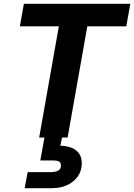

<svg xmlns="http://www.w3.org/2000/svg" viewBox="-20 -720 702 1005"><path d="M185 0 288 -582H84L105 -700H662L641 -582H437L334 0ZM109 265 125 181H245Q270 181 284.5 173Q299 165 299 147Q299 131 289 125.5Q279 120 259 120H191L214 -7H306L296 43Q325 43 350.5 52Q376 61 392 81Q408 101 408 135Q408 175 386.5 204.5Q365 234 330 249.5Q295 265 253 265Z"/></svg>

Font: DM Sans 24pt Black
Style: Italic
Weight: 900
Italic angle: -10°
Designer: Colophon Foundry, Jonny Pinhorn
Foundry: Colophon Foundry
Version: Version 4.004;gftools[0.9.30]